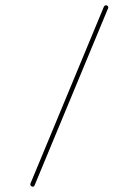

<svg xmlns="http://www.w3.org/2000/svg" viewBox="-20 -693 516 722"><path d="M98.1 7.3Q91.8 3.4 95.2 -4.4L370.1 -666.5Q373.5 -674.3 380.4 -672.9Q383.8 -672.4 386 -669.2Q388.2 -666 386.7 -662.6L109.9 4.4Q106.4 12.2 98.1 7.3Z"/></svg>

Font: Mikhak-DS2-FD Thin
Style: Regular
Weight: 100
Designer: Amin Abedi
Version: Version 3.2